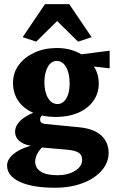

<svg xmlns="http://www.w3.org/2000/svg" viewBox="-20 -671 557 914"><path d="M242.2 222.7Q133.8 222.7 73.7 194.3Q13.7 166 13.7 117.2Q13.7 84 51.8 56.6Q89.8 29.3 149.4 17.6L192.4 19.5Q172.9 35.2 160.2 56.2Q147.5 77.1 147.5 98.6Q147.5 128.9 174.3 146Q201.2 163.1 253.9 163.1Q303.7 163.1 337.4 142.1Q371.1 121.1 371.1 89.8Q371.1 67.4 355.5 56.6Q339.8 45.9 303.7 42L169.9 30.3L163.1 25.4Q109.4 25.4 80.6 6.3Q51.8 -12.7 51.8 -43.9Q51.8 -76.2 85 -103.5Q118.2 -130.9 174.8 -146.5L191.4 -130.9Q182.6 -125 176.8 -118.2Q170.9 -111.3 170.9 -102.5Q170.9 -92.8 176.3 -87.9Q181.6 -83 193.4 -81.1L354.5 -65.4Q427.7 -58.6 462.4 -25.9Q497.1 6.8 497.1 56.6Q497.1 102.5 464.4 140.6Q431.6 178.7 373.5 200.7Q315.4 222.7 242.2 222.7ZM245.1 -114.3Q183.6 -114.3 137.7 -134.3Q91.8 -154.3 66.9 -190.9Q42 -227.5 42 -276.4Q42 -325.2 69.8 -362.3Q97.7 -399.4 144.5 -420.9Q191.4 -442.4 251 -442.4Q308.6 -442.4 353.5 -419.9Q398.4 -397.5 424.3 -358.9Q450.2 -320.3 450.2 -273.4Q450.2 -226.6 424.3 -190.4Q398.4 -154.3 352.5 -134.3Q306.6 -114.3 245.1 -114.3ZM253.9 -175.8Q279.3 -175.8 295.4 -202.1Q311.5 -228.5 311.5 -272.5Q311.5 -321.3 294.9 -351.1Q278.3 -380.9 250 -380.9Q223.6 -380.9 207.5 -352.5Q191.4 -324.2 191.4 -279.3Q191.4 -233.4 208.5 -204.6Q225.6 -175.8 253.9 -175.8ZM502 -345.7 365.2 -361.3 342.8 -409.2 502 -429.7ZM416 -494.1 351.6 -472.7 218.8 -603.5H285.2L152.3 -472.7L87.9 -494.1L194.3 -651.4H309.6Z"/></svg>

Font: Crimson Pro ExtraBold
Style: Regular
Weight: 800
Designer: Jacques Le Bailly
Foundry: Baron von Fonthausen
Version: Version 1.003